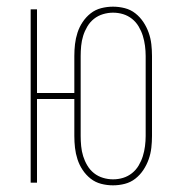

<svg xmlns="http://www.w3.org/2000/svg" viewBox="-20 -548 540 576"><path d="M319 8Q301 8 283.5 3.5Q266 -1 252 -12Q238 -23 228 -38Q218 -53 212.5 -70Q207 -87 205 -104.5Q203 -122 203 -140V-251H91V0H72V-520H91V-269H203V-380Q203 -398 205 -415.5Q207 -433 212.5 -450Q218 -467 228 -482Q238 -497 252 -508Q266 -519 283.5 -523.5Q301 -528 319 -528Q337 -528 354.5 -523.5Q372 -519 386 -508Q400 -497 410 -482Q420 -467 426 -450Q432 -433 434 -415.5Q436 -398 436 -380V-140Q436 -122 434 -104.5Q432 -87 426 -70Q420 -53 410 -38Q400 -23 386 -12Q372 -1 354.5 3.5Q337 8 319 8ZM319 -10Q335 -10 349.5 -14.5Q364 -19 376 -28.5Q388 -38 396 -51.5Q404 -65 408.5 -79.5Q413 -94 415 -109.5Q417 -125 417 -140V-380Q417 -395 415 -410.5Q413 -426 408.5 -440.5Q404 -455 396 -468.5Q388 -482 376 -491.5Q364 -501 349.5 -505.5Q335 -510 319 -510Q304 -510 289 -505.5Q274 -501 262 -491.5Q250 -482 242 -468.5Q234 -455 229.5 -440.5Q225 -426 223.5 -410.5Q222 -395 222 -380V-140Q222 -125 223.5 -109.5Q225 -94 229.5 -79.5Q234 -65 242 -51.5Q250 -38 262 -28.5Q274 -19 289 -14.5Q304 -10 319 -10Z"/></svg>

Font: Iosevka Curly Thin
Style: Regular
Weight: 100
Monospace: yes
Designer: Belleve Invis
Foundry: Belleve Invis
Version: Version 22.1.2; ttfautohint (v1.8.4)